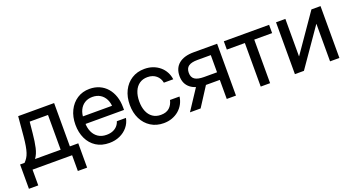

<svg xmlns="http://www.w3.org/2000/svg" viewBox="-46 -1082 3306 1794"><g transform="rotate(-20 1607.5 -185.0)"><path d="M11.2 156.7V-85H55.7Q72.3 -102.1 84.5 -121.1Q96.7 -140.1 105.2 -166.3Q113.8 -192.4 120.1 -229.2Q126.5 -266.1 131.3 -317.4L148.9 -515.6H506.3V-85H589.8V156.7H497.6V0H104V156.7ZM159.7 -85H414.6V-430.7H232.4L221.2 -317.4Q213.9 -238.8 200.7 -180.4Q187.5 -122.1 159.7 -85Z M866.2 11.7Q790 11.7 735.8 -22.9Q681.6 -57.6 652.8 -118.4Q624 -179.2 624 -256.8Q624 -335.4 654.1 -396.5Q684.1 -457.5 737.5 -492.4Q791 -527.3 860.4 -527.3Q914.6 -527.3 958.5 -507.8Q1002.4 -488.3 1033.7 -452.1Q1064.9 -416 1081.5 -366.7Q1098.1 -317.4 1098.1 -257.3V-231.9H668.9V-306.6H1047.9L1007.3 -282.2Q1007.3 -332.5 989.3 -369.6Q971.2 -406.7 938.5 -427Q905.8 -447.3 860.8 -447.3Q816.9 -447.3 784.2 -427Q751.5 -406.7 733.4 -369.6Q715.3 -332.5 715.3 -282.2V-242.2Q715.3 -191.4 733.2 -152.3Q751 -113.3 784.7 -91.1Q818.4 -68.8 866.7 -68.8Q902.3 -68.8 929.2 -79.8Q956.1 -90.8 973.6 -110.4Q991.2 -129.9 999 -155.8H1089.8Q1080.1 -106 1048.8 -68.4Q1017.6 -30.8 970.5 -9.5Q923.3 11.7 866.2 11.7Z M1406.7 11.7Q1334.5 11.7 1279.8 -22.7Q1225.1 -57.1 1194.8 -117.7Q1164.6 -178.2 1164.6 -256.8Q1164.6 -335.9 1194.8 -397Q1225.1 -458 1279.8 -492.7Q1334.5 -527.3 1406.7 -527.3Q1452.1 -527.3 1490.2 -513.7Q1528.3 -500 1557.6 -475.3Q1586.9 -450.7 1605 -417.2Q1623 -383.8 1628.4 -343.8H1535.2Q1531.2 -365.7 1520.8 -384.3Q1510.3 -402.8 1494.1 -416.5Q1478 -430.2 1456.5 -437.7Q1435.1 -445.3 1407.2 -445.3Q1360.8 -445.3 1327.4 -422.1Q1293.9 -398.9 1276.4 -356.4Q1258.8 -314 1258.8 -256.8Q1258.8 -200.2 1276.4 -158.2Q1293.9 -116.2 1327.1 -93.3Q1360.4 -70.3 1407.2 -70.3Q1435.1 -70.3 1456.1 -77.4Q1477.1 -84.5 1492.4 -98.1Q1507.8 -111.8 1518.1 -130.6Q1528.3 -149.4 1533.7 -172.4H1628.4Q1623.5 -133.3 1605.2 -99.6Q1586.9 -65.9 1557.6 -41Q1528.3 -16.1 1490 -2.2Q1451.7 11.7 1406.7 11.7Z M2127 0H2035.2V-436H1902.8Q1841.8 -436 1813.5 -415.5Q1785.2 -395 1785.2 -350.1Q1785.2 -305.7 1814.2 -285.4Q1843.3 -265.1 1906.2 -265.1H2074.7V-189.5H1897.9Q1800.3 -189.5 1746.8 -231.4Q1693.4 -273.4 1693.4 -350.6Q1693.4 -430.2 1745.8 -472.9Q1798.3 -515.6 1894 -515.6H2127ZM1775.4 0H1669.4L1821.8 -231.4H1924.3Z M2373 0V-433.1H2193.8V-515.6H2644V-433.1H2466.3V0Z M3155.3 0H3062.5V-372.1H3061L2802.7 0H2712.9V-515.6H2805.7V-143.6H2807.1L3064.9 -515.6H3155.3Z"/></g></svg>

Font: Inter Cardless Display
Style: Regular
Weight: 400
Designer: Rasmus Andersson
Foundry: rsms
Version: Version 4.001;git-9221beed3